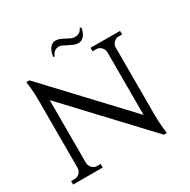

<svg xmlns="http://www.w3.org/2000/svg" viewBox="-188 -1031 1216 1226"><g transform="rotate(-30 420.5 -418.5)"><path d="M562 -843Q557 -806 539.5 -785Q522 -764 496 -764Q480 -764 463.5 -771Q447 -778 431.5 -786Q416 -794 402 -801Q388 -808 376 -808Q338 -808 322 -767H312Q317 -807 334 -829.5Q351 -852 375 -852Q392 -852 408 -845.5Q424 -839 439 -830.5Q454 -822 468 -815.5Q482 -809 495 -809Q537 -809 550 -843ZM765 -699V-673H739Q719 -673 704 -658Q689 -643 688 -623V-117Q688 -94 689.5 -70.5Q691 -47 693 -28Q695 -6 698 15H676L155 -541V-76Q157 -55 171.5 -40Q186 -25 207 -25H233V1H15V-25H41Q62 -25 77 -40Q92 -55 93 -77V-585Q93 -610 91.5 -633.5Q90 -657 88 -675L83 -715H106L627 -159V-623Q625 -644 610.5 -659Q596 -674 574 -674H548V-700Z"/></g></svg>

Font: Constantine
Style: Regular
Weight: 400
Designer: Dukom Design
Version: Version 1.001;PS 001.001;hotconv 1.0.56;makeotf.lib2.0.21325